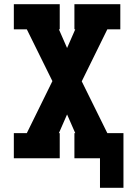

<svg xmlns="http://www.w3.org/2000/svg" viewBox="-20 -755 640 916"><path d="M457 141V0H335V-120H339L300 -209L261 -120H265V0H46V-120H108L230 -368L108 -615H46V-735H265V-615H261L300 -526L339 -615H335V-735H554V-615H492L370 -367L492 -120H569V141Z"/></svg>

Font: Iosevka Slab Heavy Extended
Style: Regular
Weight: 900
Width: 7
Monospace: yes
Designer: Belleve Invis
Foundry: Belleve Invis
Version: Version 11.1.0; ttfautohint (v1.8.3)